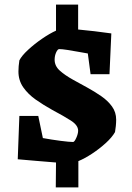

<svg xmlns="http://www.w3.org/2000/svg" viewBox="-20 -695 571 833"><path d="M222 118 223 10Q182 7 137.5 3Q93 -1 57 -4L64 -192H146L166 -96Q204 -89 242.5 -84Q281 -79 297 -79Q303 -79 311 -97Q319 -115 319 -128Q319 -152 286.5 -172.5Q254 -193 207 -218Q169 -239 135.5 -262.5Q102 -286 81 -316Q60 -346 60 -385Q60 -396 61 -408Q62 -420 64 -433Q74 -453 101.5 -478.5Q129 -504 162.5 -527Q196 -550 223 -562V-675H319V-567Q351 -564 390 -559.5Q429 -555 463 -550L455 -373H373L361 -463Q343 -466 318.5 -470.5Q294 -475 271.5 -478.5Q249 -482 237 -482Q230 -482 223.5 -467.5Q217 -453 217 -436Q217 -409 239 -389Q261 -369 297 -349Q326 -333 358 -315.5Q390 -298 419 -278Q448 -258 466 -233Q484 -208 484 -176Q484 -163 482.5 -148Q481 -133 479 -122Q466 -99 438.5 -74Q411 -49 379 -28Q347 -7 320 4V118Z"/></svg>

Font: Grenze Gotisch Black
Style: Regular
Weight: 900
Designer: Renata Polastri
Foundry: Omnibus-Type
Version: Version 1.001